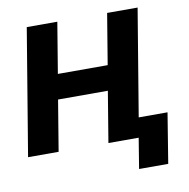

<svg xmlns="http://www.w3.org/2000/svg" viewBox="-95 -820 1073 1088"><g transform="rotate(-10 441.5 -276.0)"><path d="M130.3 -727.3H306.1L257.8 -435.4H544.4L592.7 -727.3H768.1L666.2 -113.3H832L785.2 175.1H617.5L646 0H471.9L520.2 -292.3H233.7L185.4 0H9.6Z"/></g></svg>

Font: Inter P Extra Bold
Style: Italic
Weight: 800
Italic angle: 9.39999°
Designer: Rasmus Andersson
Foundry: rsms
Version: Version 3.018;git-588b23468